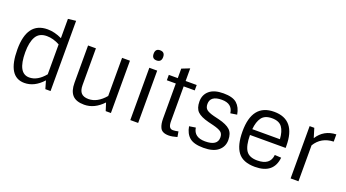

<svg xmlns="http://www.w3.org/2000/svg" viewBox="-57 -1369 3556 1973"><g transform="rotate(20 1720.5 -382.5)"><path d="M238 14Q54 14 54 -286Q54 -586 277 -586Q354 -586 435 -547V-758L521 -768V0H464L439 -87Q348 14 238 14ZM266 -56Q356 -56 435 -152V-479Q363 -518 294 -518Q210 -518 175 -457Q140 -396 140 -286Q140 -56 266 -56Z M892 14Q803 14 763 -30.5Q723 -75 723 -164V-572H809V-170Q809 -111 834.5 -83.5Q860 -56 914 -56Q1011 -56 1095 -155V-572H1181V0H1124L1097 -85Q1004 14 892 14Z M1393 -572H1479V0H1393ZM1436 -668Q1385 -668 1385 -723.5Q1385 -779 1436 -779Q1489 -779 1489 -723.5Q1489 -668 1436 -668Z M1606 -513V-572H1704V-676L1790 -710V-572H1911V-513H1790V-134Q1790 -89 1802.5 -70.5Q1815 -52 1839 -52Q1863 -52 1898 -60L1908 -2Q1854 14 1816.5 14Q1779 14 1755 2Q1731 -10 1721 -34Q1704 -70 1704 -131V-513Z M1982 -147 2052 -158Q2067 -57 2189 -57Q2324 -57 2324 -148Q2324 -188 2299.5 -207Q2275 -226 2212 -242L2155 -256Q2068 -278 2031.5 -314Q1995 -350 1995 -423.5Q1995 -497 2047 -541.5Q2099 -586 2200.5 -586Q2302 -586 2347.5 -545.5Q2393 -505 2406 -428L2335 -417Q2322 -518 2207 -518Q2081 -518 2081 -427Q2081 -387 2104 -367.5Q2127 -348 2185 -333L2243 -319Q2333 -297 2371.5 -260.5Q2410 -224 2410 -151.5Q2410 -79 2356 -34Q2302 11 2196 11Q2090 11 2042.5 -29.5Q1995 -70 1982 -147Z M2759 14Q2628 14 2572 -60.5Q2516 -135 2516 -286Q2516 -586 2755 -586Q2991 -586 2991 -298V-277H2601Q2602 -159 2637 -107.5Q2672 -56 2759 -56Q2901 -56 2911 -171L2982 -167Q2963 14 2759 14ZM2603 -341H2905Q2900 -425 2867 -470.5Q2834 -516 2756 -516Q2678 -516 2644 -469.5Q2610 -423 2603 -341Z M3232 0H3146V-572H3197L3228 -470Q3298 -581 3433 -586V-507Q3298 -502 3232 -393Z"/></g></svg>

Font: Sintony
Style: Regular
Weight: 400
Version: Version 001.001